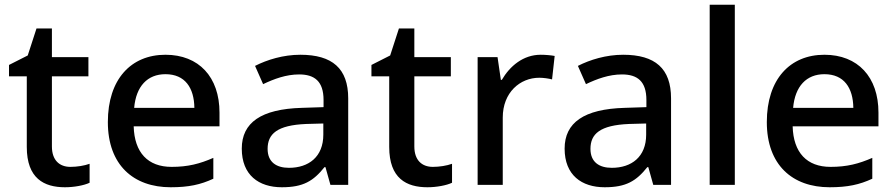

<svg xmlns="http://www.w3.org/2000/svg" viewBox="-20 -780 3775 810"><path d="M277 -76C231 -76 199 -104 199 -162V-458H353V-539H199V-660H134L97 -546L18 -506V-458H93V-160C93 -27 166 10 254 10C293 10 335 2 358 -9V-89C336 -81 305 -76 277 -76Z M678 -549C533 -549 435 -446 435 -265C435 -84 543 10 700 10C776 10 826 -1 880 -26V-114C823 -89 773 -76 704 -76C604 -76 547 -136 544 -247H906V-305C906 -455 819 -549 678 -549ZM678 -467C761 -467 799 -409 800 -325H546C554 -416 602 -467 678 -467Z M1247 -549C1175 -549 1107 -528 1056 -502L1090 -425C1136 -447 1187 -466 1242 -466C1307 -466 1345 -437 1345 -358V-328L1253 -325C1082 -320 1000 -263 1000 -153C1000 -41 1072 10 1169 10C1259 10 1302 -16 1349 -75H1353L1374 0H1449V-365C1449 -491 1382 -549 1247 -549ZM1272 -257 1344 -259V-212C1344 -118 1282 -72 1199 -72C1146 -72 1109 -96 1109 -152C1109 -215 1149 -252 1272 -257Z M1806 -76C1760 -76 1728 -104 1728 -162V-458H1882V-539H1728V-660H1663L1626 -546L1547 -506V-458H1622V-160C1622 -27 1695 10 1783 10C1822 10 1864 2 1887 -9V-89C1865 -81 1834 -76 1806 -76Z M2261 -549C2187 -549 2131 -501 2097 -443H2093L2079 -539H1995V0H2101V-284C2101 -390 2174 -452 2255 -452C2272 -452 2294 -449 2309 -445L2320 -544C2304 -547 2280 -549 2261 -549Z M2609 -549C2537 -549 2469 -528 2418 -502L2452 -425C2498 -447 2549 -466 2604 -466C2669 -466 2707 -437 2707 -358V-328L2615 -325C2444 -320 2362 -263 2362 -153C2362 -41 2434 10 2531 10C2621 10 2664 -16 2711 -75H2715L2736 0H2811V-365C2811 -491 2744 -549 2609 -549ZM2634 -257 2706 -259V-212C2706 -118 2644 -72 2561 -72C2508 -72 2471 -96 2471 -152C2471 -215 2511 -252 2634 -257Z M3080 0V-760H2974V0Z M3458 -549C3313 -549 3215 -446 3215 -265C3215 -84 3323 10 3480 10C3556 10 3606 -1 3660 -26V-114C3603 -89 3553 -76 3484 -76C3384 -76 3327 -136 3324 -247H3686V-305C3686 -455 3599 -549 3458 -549ZM3458 -467C3541 -467 3579 -409 3580 -325H3326C3334 -416 3382 -467 3458 -467Z"/></svg>

Font: Noto Sans Gujarati UI Medium
Style: Regular
Weight: 500
Designer: Jelle Bosma - Monotype Design Team, Universal Thirst
Foundry: Monotype Imaging Inc.
Version: Version 2.106